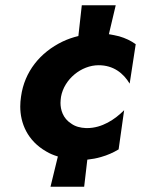

<svg xmlns="http://www.w3.org/2000/svg" viewBox="-20 -598 603 730"><path d="M212 -230C224 -297 289 -350 355 -350C411 -350 449 -320 473 -280L496 -430C478 -443 457 -453 433 -460C420 -463 407 -466 394 -468L420 -578H291L278 -461C257 -456 237 -449 218 -440C133 -399 73 -326 60 -231C58 -218 57 -205 57 -193C57 -130 84 -63 156 -22C169 -14 184 -8 200 -3L172 112H300L312 9C330 7 347 4 364 -1C389 -8 411 -18 431 -30L452 -179C417 -144 368 -111 311 -111C310 -111 308 -111 307 -111C285 -112 266 -117 251 -128C219 -148 210 -181 210 -207C210 -214 211 -222 212 -230Z"/></svg>

Font: Jost
Style: Bold Italic
Weight: 700
Italic angle: -5°
Version: Version 3.710